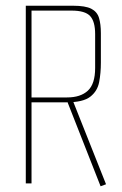

<svg xmlns="http://www.w3.org/2000/svg" viewBox="-20 -640 425 670"><path d="M70 -620H235Q278 -620 298.5 -609.5Q319 -599 325.5 -577.5Q332 -556 332 -524V-421Q332 -385 326 -353.5Q320 -322 295 -302.5Q270 -283 213 -283H90V0H70ZM331 10 215 -285 230 -289 235 -287 238 -279 350 3ZM214 -300Q261 -300 286.5 -323.5Q312 -347 312 -403V-521Q312 -565 294.5 -584Q277 -603 230 -603H90V-300Z"/></svg>

Font: Smooch Sans Thin
Style: Regular
Weight: 100
Designer: Robert E. Leuschke
Foundry: Robert E. Leuschke
Version: Version 1.010